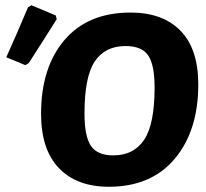

<svg xmlns="http://www.w3.org/2000/svg" viewBox="-20 -703 787 734"><path d="M87 -675 100 -683 193 -644 197 -630Q131 -525 90 -462L77 -454L4 -484Q49 -584 87 -675ZM479 -655Q602 -655 670 -585.5Q738 -516 738 -380Q738 -203 648 -96Q558 11 396 11Q274 11 205.5 -60Q137 -131 137 -268Q137 -445 226.5 -550Q316 -655 479 -655ZM460 -527Q382 -527 342.5 -468.5Q303 -410 303 -269Q303 -182 327.5 -145.5Q352 -109 413 -109Q491 -109 531 -168.5Q571 -228 571 -369Q571 -455 546.5 -491Q522 -527 460 -527Z"/></svg>

Font: Alegreya Sans ExtraBold
Style: Italic
Weight: 800
Italic angle: -7°
Designer: Juan Pablo del Peral
Foundry: Huerta Tipografica
Version: Version 2.007